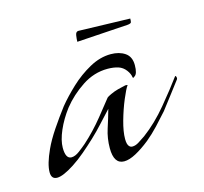

<svg xmlns="http://www.w3.org/2000/svg" viewBox="-64 -424 535 504"><g transform="rotate(-15 203.0 -172.0)"><path d="M216 9Q188 9 188 -34Q188 -61 196 -85.5Q204 -110 211 -135Q195 -118 180.5 -102Q166 -86 149 -70Q133 -55 116 -40.5Q99 -26 82 -15Q51 5 35 5Q19 5 19 -14Q19 -36 36 -73Q46 -95 63.5 -121Q81 -147 100 -172Q118 -194 142.5 -217Q167 -240 196 -256Q225 -272 254 -272Q277 -272 292.5 -261.5Q308 -251 308 -228Q308 -204 299 -199Q296 -196 295 -197Q294 -198 294 -198Q293 -208 285 -218.5Q277 -229 265 -233Q252 -237 236 -237Q199 -237 166.5 -215.5Q134 -194 111 -165Q92 -140 80.5 -113.5Q69 -87 69 -67Q69 -37 85 -37Q95 -37 107 -46Q119 -55 127 -62Q156 -88 181.5 -119.5Q207 -151 217 -164Q219 -166 228.5 -170.5Q238 -175 249 -178L270 -183Q276 -183 276 -182Q270 -174 259.5 -149Q249 -124 241 -95.5Q233 -67 233 -47Q233 -31 239 -26Q242 -23 247 -23Q255 -23 264 -28.5Q273 -34 283 -41Q318 -67 349.5 -105Q381 -143 403 -173Q403 -173 405 -171Q407 -166 405 -163Q392 -146 378 -127.5Q364 -109 350 -91Q335 -74 319.5 -57.5Q304 -41 287 -27Q267 -11 248.5 -1Q230 9 216 9ZM178 -326Q178 -333 179.5 -343Q181 -353 188 -353L328 -349Q328 -342 327 -339Q326 -336 318 -335Z"/></g></svg>

Font: Grey Qo
Style: Regular
Weight: 400
Designer: Robert E. Leuschke
Foundry: Robert E. Leuschke
Version: Version 2.010